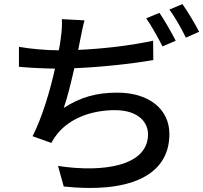

<svg xmlns="http://www.w3.org/2000/svg" viewBox="-20 -884 998 943"><path d="M73 -556C125 -551 187 -548 250 -547C226 -438 187 -307 140 -215L232 -182C241 -199 250 -212 261 -226C323 -303 429 -343 545 -343C651 -343 707 -290 707 -224C707 -69 488 -35 265 -69L293 32C601 65 812 -13 812 -226C812 -346 714 -429 556 -429C454 -429 376 -407 293 -354C311 -404 329 -479 345 -549C472 -554 623 -570 733 -589L732 -684C611 -658 477 -644 364 -639L375 -694C381 -723 387 -755 395 -784L284 -790C285 -760 284 -737 279 -700C277 -683 274 -662 269 -637H267C206 -637 129 -644 73 -654ZM698 -794C725 -756 758 -696 778 -656L843 -684C823 -723 788 -785 763 -821ZM812 -837C840 -799 872 -742 893 -699L958 -728C940 -764 902 -827 876 -864Z"/></svg>

Font: GenEiGothic-pro-SemiBold
Style: Regular
Weight: 500
Designer: Ryoko NISHIZUKA (kana & ideographs); Paul D. Hunt (Latin, Greek & Cyrillic); Wenlong ZHANG (bopomofo); Sandoll Communica
Foundry: Adobe Systems Incorporated; o_tamon
Version: Version 1.000.140830